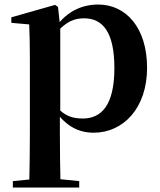

<svg xmlns="http://www.w3.org/2000/svg" viewBox="-20 -572 711 851"><path d="M36.9 259.3H331.1V230.8L225.4 220.1H146L36.9 230.8ZM109.4 259.3H248.4C246.4 175.6 245.4 83.5 245.4 13V-63L247.1 -75.6V-455L245.8 -460.8L237.2 -540.9L224.2 -550.4L30.2 -495.2V-470.7L109.4 -463.8C111.4 -415.2 112.4 -374.7 112.4 -308.7V13.8C112.4 83.8 111.4 175.6 109.4 259.3ZM395.1 16.2C526.8 16.2 631.9 -93.2 631.9 -271.4C631.9 -449.4 538.1 -551.9 415.6 -551.9C338.5 -551.9 267.6 -517.8 217.5 -437.5H209.1L224 -421.1C273.8 -478.5 311.2 -490.8 352.6 -490.8C435.6 -490.8 487 -429.4 487 -270.1C487 -103.7 428.1 -46.7 347.1 -46.7C301.2 -46.7 267.8 -57.7 230.6 -97.8L212.1 -82.3H224.3C272 -11.6 330.6 16.2 395.1 16.2Z"/></svg>

Font: Source Han Serif TW VF
Style: Regular
Weight: 250
Designer: Ryoko NISHIZUKA 西塚涼子 (kana & ideographs); Frank Grießhammer (Latin, Greek & Cyrillic); Wenlong ZHANG 张文龙 (bopomofo); San
Foundry: Adobe
Version: Version 2.002;hotconv 1.1.0;makeotfexe 2.6.0